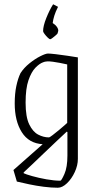

<svg xmlns="http://www.w3.org/2000/svg" viewBox="-20 -703 441 900"><path d="M251 177Q221 177 185.5 172.5Q150 168 117 161Q84 154 59 148L43 94L180 -27Q115 -31 82 -83.5Q49 -136 49 -218Q49 -264 56.5 -299.5Q64 -335 76 -360Q92 -385 118 -406Q144 -427 169 -439.5Q194 -452 205 -452Q215 -452 241.5 -449Q268 -446 297 -441.5Q326 -437 345 -434V42Q345 72 330.5 103.5Q316 135 294 156Q272 177 251 177ZM209 -59Q213 -59 226.5 -69.5Q240 -80 256 -93Q272 -106 283.5 -116.5Q295 -127 295 -127V-401Q260 -409 228.5 -413.5Q197 -418 182 -411Q165 -405 146 -385.5Q127 -366 113.5 -327Q100 -288 100 -222Q100 -155 117 -120Q134 -85 159 -72Q184 -59 209 -59ZM263 144Q268 144 282 112.5Q296 81 296 26V-84L293 -86Q275 -69 246 -42Q217 -15 186.5 14.5Q156 44 130 68.5Q104 93 91 105V109Q101 114 131 122.5Q161 131 197.5 137.5Q234 144 263 144ZM229 -683 252 -671Q240 -647 234.5 -629Q229 -611 227 -595Q240 -587 247 -576.5Q254 -566 253 -558L250 -547Q250 -545 242 -538Q234 -531 226 -525Q218 -519 215 -519Q212 -519 204 -526.5Q196 -534 189 -543.5Q182 -553 182 -557Q182 -581 197 -618.5Q212 -656 229 -683Z"/></svg>

Font: Grenze Gotisch ExtraLight
Style: Regular
Weight: 200
Designer: Renata Polastri
Foundry: Omnibus-Type
Version: Version 1.001